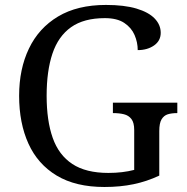

<svg xmlns="http://www.w3.org/2000/svg" viewBox="-20 -744 754 774"><path d="M400.9 9.8Q285.2 9.8 208.7 -36.1Q132.3 -82 94.7 -164.8Q57.1 -247.6 57.1 -357.9Q57.1 -465.8 96.7 -548.3Q136.2 -630.9 214.1 -677.5Q292 -724.1 407.2 -724.1Q481 -724.1 530 -709.5Q579.1 -694.8 603.5 -669.4Q627.9 -644 627.9 -611.8Q627.9 -579.6 601.1 -560.8Q574.2 -542 535.2 -542Q535.2 -573.2 522.5 -602.8Q509.8 -632.3 481 -651.6Q452.1 -670.9 402.8 -670.9Q317.9 -670.9 266.4 -634.3Q214.8 -597.7 191.4 -527.8Q168 -458 168 -357.9Q168 -257.8 192.4 -188.5Q216.8 -119.1 271.5 -83Q326.2 -46.9 417 -46.9Q474.1 -46.9 521 -59.1V-220.2Q521 -249.5 509.8 -264.2Q498.5 -278.8 479.7 -283.4Q460.9 -288.1 435.1 -288.1V-330.1H694.8V-288.1Q671.9 -288.1 656.2 -283.2Q640.6 -278.3 631.3 -262.9Q622.1 -247.6 622.1 -215.8V-36.1Q572.3 -12.7 518.8 -1.5Q465.3 9.8 400.9 9.8Z"/></svg>

Font: Satisar Sharada
Style: Regular
Weight: 400
Designer: Vinodh Rajan & Sunil Mahnoori
Version: 2.2